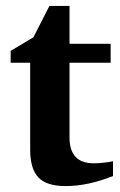

<svg xmlns="http://www.w3.org/2000/svg" viewBox="-20 -624 404 649"><path d="M362 -29Q277 5 202 5Q137 5 109.5 -24.5Q82 -54 82 -118V-412H16V-452L93 -498L147 -604H215V-476H354V-412H215V-159Q215 -72 297 -72Q327 -72 362 -79Z"/></svg>

Font: Apparatus SIL
Style: Bold
Weight: 700
Version: Version 1.0